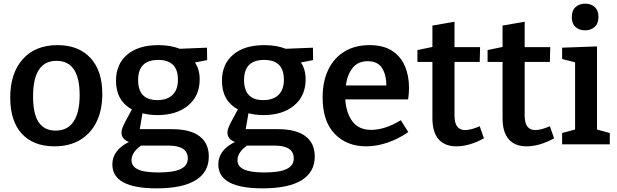

<svg xmlns="http://www.w3.org/2000/svg" viewBox="-20 -790 3376 1051"><path d="M295 -543Q410 -543 475 -473Q540 -403 540 -276Q540 -187 508.5 -123Q477 -59 418.5 -24Q360 11 278 11Q163 11 99.5 -58Q36 -127 36 -256Q36 -389 104.5 -466Q173 -543 295 -543ZM289 -457Q161 -457 161 -262Q161 -166 192 -120.5Q223 -75 284 -75Q350 -75 383 -125Q416 -175 416 -270Q416 -457 289 -457Z M837 241Q595 241 595 110Q595 32 686 -13Q645 -28 645 -65Q645 -75 649.5 -88Q654 -101 666.5 -125Q679 -149 702 -191Q615 -239 615 -348Q615 -439 676.5 -491Q738 -543 847 -543Q914 -543 964 -523L1113 -529L1114 -461L1047 -448Q1073 -411 1073 -356Q1073 -265 1010 -212.5Q947 -160 842 -160Q799 -160 760 -170L745 -83H921Q1021 -83 1072 -44.5Q1123 -6 1123 67Q1123 152 1051 196.5Q979 241 837 241ZM841 -242Q895 -242 924.5 -270.5Q954 -299 954 -354Q954 -462 846 -462Q736 -462 736 -352Q736 -242 841 -242ZM847 154Q931 154 969.5 135Q1008 116 1008 77Q1008 7 902 7H752Q700 44 700 87Q700 121 735.5 137.5Q771 154 847 154Z M1417 241Q1175 241 1175 110Q1175 32 1266 -13Q1225 -28 1225 -65Q1225 -75 1229.5 -88Q1234 -101 1246.5 -125Q1259 -149 1282 -191Q1195 -239 1195 -348Q1195 -439 1256.5 -491Q1318 -543 1427 -543Q1494 -543 1544 -523L1693 -529L1694 -461L1627 -448Q1653 -411 1653 -356Q1653 -265 1590 -212.5Q1527 -160 1422 -160Q1379 -160 1340 -170L1325 -83H1501Q1601 -83 1652 -44.5Q1703 -6 1703 67Q1703 152 1631 196.5Q1559 241 1417 241ZM1421 -242Q1475 -242 1504.5 -270.5Q1534 -299 1534 -354Q1534 -462 1426 -462Q1316 -462 1316 -352Q1316 -242 1421 -242ZM1427 154Q1511 154 1549.5 135Q1588 116 1588 77Q1588 7 1482 7H1332Q1280 44 1280 87Q1280 121 1315.5 137.5Q1351 154 1427 154Z M1984 11Q1878 11 1812 -57.5Q1746 -126 1746 -257Q1746 -345 1777.5 -409.5Q1809 -474 1866.5 -508.5Q1924 -543 2003 -543Q2078 -543 2125.5 -512.5Q2173 -482 2196 -429Q2219 -376 2219 -309Q2219 -279 2214 -246H1870Q1875 -171 1909.5 -125Q1944 -79 2013 -79Q2048 -79 2089 -92Q2130 -105 2174 -132L2215 -67Q2158 -28 2099 -8.5Q2040 11 1984 11ZM1993 -455Q1939 -455 1910 -418Q1881 -381 1873 -322H2095Q2095 -379 2071.5 -417Q2048 -455 1993 -455Z M2478 11Q2415 11 2381 -27.5Q2347 -66 2347 -143V-451H2265V-516L2347 -533V-650L2468 -671V-532H2608L2606 -451H2468V-159Q2468 -116 2483 -97Q2498 -78 2526 -78Q2558 -78 2606 -99L2629 -33Q2550 11 2478 11Z M2862 11Q2799 11 2765 -27.5Q2731 -66 2731 -143V-451H2649V-516L2731 -533V-650L2852 -671V-532H2992L2990 -451H2852V-159Q2852 -116 2867 -97Q2882 -78 2910 -78Q2942 -78 2990 -99L3013 -33Q2934 11 2862 11Z M3318 -62V0H3057V-62L3128 -81V-449L3057 -467V-529L3248 -536V-81ZM3183 -624Q3150 -624 3130 -642.5Q3110 -661 3110 -696Q3110 -733 3131 -751.5Q3152 -770 3184 -770Q3215 -770 3235.5 -751.5Q3256 -733 3256 -697Q3256 -661 3235 -642.5Q3214 -624 3183 -624Z"/></svg>

Font: Bitter SemiBold
Style: Regular
Weight: 600
Designer: Sol Matas, and Bitter project Authors
Foundry: Sol Matas
Version: Version 2.001